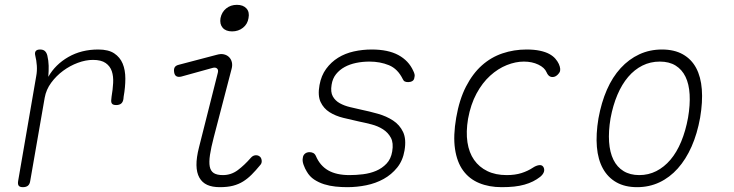

<svg xmlns="http://www.w3.org/2000/svg" viewBox="-20 -765 3040 795"><path d="M75 10Q62 10 57.5 4Q53 -2 55 -15L130 -450Q134 -471 132.5 -493Q131 -515 126 -535Q123 -547 128 -553.5Q133 -560 146 -560Q159 -560 166 -553.5Q173 -547 176 -535Q181 -514 181.5 -493Q182 -472 180 -447Q209 -498 263 -529Q317 -560 387 -560Q429 -560 453 -544Q477 -528 488 -501.5Q499 -475 499 -439.5Q499 -404 492 -365L491 -355Q489 -342 481.5 -336Q474 -330 461 -330Q448 -330 443.5 -336Q439 -342 441 -355L442 -365Q447 -394 448.5 -421.5Q450 -449 443 -470Q436 -491 417.5 -504Q399 -517 365 -517Q335 -517 302.5 -505Q270 -493 241.5 -472Q213 -451 192 -422.5Q171 -394 165 -360L105 -15Q103 -2 95.5 4Q88 10 75 10Z M731 -448Q719 -445 711 -449Q703 -453 701 -466Q699 -479 703.5 -486.5Q708 -494 721 -497L877 -538Q894 -543 907 -540Q920 -537 928.5 -528.5Q937 -520 940 -507.5Q943 -495 939 -480L865 -196Q854 -154 849.5 -124Q845 -94 848.5 -75.5Q852 -57 865 -48.5Q878 -40 903 -40Q937 -40 964.5 -60.5Q992 -81 1019 -112Q1027 -121 1037 -122Q1047 -123 1054 -118Q1062 -113 1063.5 -101Q1065 -89 1057 -81Q1039 -59 1022 -42Q1005 -25 986.5 -13.5Q968 -2 945 4Q922 10 890 10Q859 10 838 0.5Q817 -9 805.5 -29.5Q794 -50 793.5 -81Q793 -112 804 -155L882 -464Q885 -476 878.5 -481.5Q872 -487 861 -484ZM941 -635Q915 -635 902 -650Q889 -665 893 -690Q898 -715 916.5 -730Q935 -745 961 -745Q987 -745 1000.5 -730Q1014 -715 1009 -690Q1005 -665 986 -650Q967 -635 941 -635Z M1418 10Q1394 10 1369.5 7.5Q1345 5 1322.5 -2Q1300 -9 1281 -21.5Q1262 -34 1250 -55Q1243 -66 1237 -82.5Q1231 -99 1234 -112Q1235 -122 1242.5 -128.5Q1250 -135 1262 -135Q1270 -135 1277 -131.5Q1284 -128 1288 -119Q1305 -79 1339 -59.5Q1373 -40 1427 -40Q1454 -40 1483 -43.5Q1512 -47 1537 -57.5Q1562 -68 1580.5 -87.5Q1599 -107 1604 -138Q1610 -173 1598.5 -194.5Q1587 -216 1566 -229.5Q1545 -243 1518 -250Q1491 -257 1466 -262Q1434 -269 1401.5 -277Q1369 -285 1344.5 -300.5Q1320 -316 1307.5 -342.5Q1295 -369 1303 -413Q1310 -452 1330.5 -480Q1351 -508 1380 -526Q1409 -544 1445 -552Q1481 -560 1519 -560Q1587 -560 1629.5 -537Q1672 -514 1691 -472Q1695 -464 1696.5 -457.5Q1698 -451 1696 -445Q1695 -434 1687.5 -429.5Q1680 -425 1670 -425Q1662 -425 1656.5 -427.5Q1651 -430 1648 -437Q1627 -480 1590.5 -495Q1554 -510 1510 -510Q1481 -510 1454.5 -504.5Q1428 -499 1407 -487.5Q1386 -476 1371.5 -458Q1357 -440 1353 -414Q1348 -384 1358 -366Q1368 -348 1387 -337.5Q1406 -327 1429.5 -321.5Q1453 -316 1475 -311Q1509 -304 1544.5 -294Q1580 -284 1607.5 -266Q1635 -248 1649 -218.5Q1663 -189 1655 -142Q1648 -100 1624.5 -71Q1601 -42 1568.5 -24Q1536 -6 1497 2Q1458 10 1418 10Z M1869 -278Q1882 -353 1909.5 -406.5Q1937 -460 1975 -494Q2013 -528 2060.5 -544Q2108 -560 2160 -560Q2192 -560 2215.5 -555Q2239 -550 2254.5 -541.5Q2270 -533 2279.5 -522Q2289 -511 2294 -500Q2304 -477 2296.5 -465Q2289 -453 2278 -448Q2267 -444 2258 -448Q2249 -452 2243 -466Q2235 -485 2209 -497.5Q2183 -510 2149 -510Q2115 -510 2078.5 -495.5Q2042 -481 2009.5 -451.5Q1977 -422 1953 -377.5Q1929 -333 1918 -273Q1909 -219 1915.5 -176Q1922 -133 1943 -103Q1964 -73 1998 -56.5Q2032 -40 2078 -40Q2113 -40 2139.5 -48.5Q2166 -57 2187 -71Q2199 -79 2211 -81Q2223 -83 2229 -75Q2232 -71 2233 -65.5Q2234 -60 2232.5 -54.5Q2231 -49 2227 -43.5Q2223 -38 2217 -33Q2203 -22 2187 -14Q2171 -6 2151.5 -0.5Q2132 5 2109 7.5Q2086 10 2057 10Q2005 10 1964 -7Q1923 -24 1897.5 -59Q1872 -94 1864 -148.5Q1856 -203 1869 -278Z M2618 10Q2568 10 2532.5 -10Q2497 -30 2476.5 -67Q2456 -104 2451.5 -156.5Q2447 -209 2458 -275Q2470 -341 2493 -393.5Q2516 -446 2550 -483Q2584 -520 2627 -540Q2670 -560 2721 -560Q2772 -560 2807.5 -540Q2843 -520 2862.5 -483.5Q2882 -447 2886 -395Q2890 -343 2879 -278Q2867 -211 2843.5 -158Q2820 -105 2786.5 -67.5Q2753 -30 2710.5 -10Q2668 10 2618 10ZM2627 -40Q2665 -40 2697.5 -56.5Q2730 -73 2756 -103.5Q2782 -134 2800.5 -178.5Q2819 -223 2829 -278Q2838 -331 2835.5 -374Q2833 -417 2818.5 -447Q2804 -477 2777.5 -493.5Q2751 -510 2712 -510Q2673 -510 2640 -493.5Q2607 -477 2581 -446.5Q2555 -416 2536.5 -372.5Q2518 -329 2508 -275Q2499 -221 2502 -177.5Q2505 -134 2520 -103.5Q2535 -73 2562 -56.5Q2589 -40 2627 -40Z"/></svg>

Font: Maple Mono NL Thin
Style: Italic
Weight: 250
Italic angle: -10°
Monospace: yes
Designer: subframe7536
Version: Version 7.000